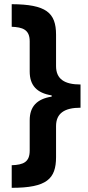

<svg xmlns="http://www.w3.org/2000/svg" viewBox="-20 -737 423 918"><path d="M36 53V161C204 161 248 118 248 14V-134C248 -195 288 -222 365 -222V-333C287 -333 248 -360 248 -421V-571C248 -677 200 -716 36 -717V-609C87 -607 122 -596 122 -540V-395C122 -329 156 -292 227 -281V-275C156 -264 122 -227 122 -162V-17C122 38 92 51 36 53Z"/></svg>

Font: Noto Sans Arabic UI SmCn
Style: Bold
Weight: 700
Width: 4
Designer: Monotype Design Team, Nadine Chahine and Nizar Qandah
Foundry: Monotype Imaging Inc.
Version: Version 2.010